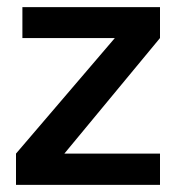

<svg xmlns="http://www.w3.org/2000/svg" viewBox="-20 -520 495 540"><path d="M430 -500V-413L161 -88H430V0H25V-88L303 -413H43V-500Z"/></svg>

Font: Epunda Sans SemiBold
Style: Regular
Weight: 600
Designer: Simon Atzbach
Foundry: typofactur
Version: Version 2.204; ttfautohint (v1.8.4.7-5d5b)